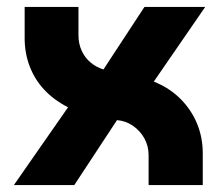

<svg xmlns="http://www.w3.org/2000/svg" viewBox="-20 -533 645 553"><path d="M20 0 176 -224Q135 -245 107.5 -274.5Q80 -304 65.5 -342Q51 -380 51 -423V-513H206V-431Q206 -407 215.5 -386.5Q225 -366 241.5 -352.5Q258 -339 278 -333L396 -513H571L423 -298Q468 -280 499.5 -248.5Q531 -217 547.5 -177Q564 -137 564 -91V0H408V-86Q408 -113 395.5 -135Q383 -157 362.5 -171Q342 -185 317 -187L194 0Z"/></svg>

Font: MuseoModerno Thin
Style: Bold
Weight: 700
Version: Version 1.003